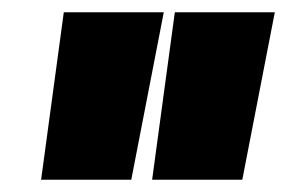

<svg xmlns="http://www.w3.org/2000/svg" viewBox="-20 -720 468 313"><path d="M47 -427 84 -700H247L194 -427ZM228 -427 265 -700H428L375 -427Z"/></svg>

Font: Georama Condensed Black
Style: Italic
Weight: 900
Width: 3
Italic angle: -9°
Designer: Jean-Baptiste Levee
Foundry: Production Type
Version: Version 1.000